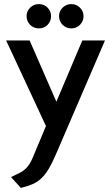

<svg xmlns="http://www.w3.org/2000/svg" viewBox="-20 -898 548 940"><path d="M170 -878Q145 -878 127.5 -860.5Q110 -843 110 -819Q110 -794 127.5 -776.5Q145 -759 170 -759Q196 -759 213 -776.5Q230 -794 230 -819Q230 -843 213 -860.5Q196 -878 170 -878ZM329 -878Q304 -878 286.5 -860.5Q269 -843 269 -819Q269 -794 286.5 -776.5Q304 -759 329 -759Q354 -759 371.5 -776.5Q389 -794 389 -819Q389 -843 371.5 -860.5Q354 -878 329 -878ZM383 -700 256 -400 125 -700H10L205 -281L141 -128Q127 -94 110 -76.5Q93 -59 74 -50.5Q55 -42 34 -31L82 22Q116 14 140.5 3Q165 -8 184 -26.5Q203 -45 219.5 -73Q236 -101 254 -143L494 -700Z"/></svg>

Font: Advent Pro
Style: Regular
Weight: 400
Designer: VivaRado, Andreas Kalpakidis
Foundry: VivaRado, Andreas Kalpakidis
Version: Version 3.000